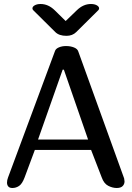

<svg xmlns="http://www.w3.org/2000/svg" viewBox="-20 -939 657 959"><path d="M42 0Q28 0 21.5 -7.5Q15 -15 15 -27Q15 -39 20 -52L255 -685Q259 -696 274.5 -702.5Q290 -709 310 -709Q332 -709 349.5 -702Q367 -695 371 -682L600 -48Q602 -38 602 -33Q602 -19 592.5 -9.5Q583 0 563 0Q542 0 520.5 -11Q499 -22 488 -53L435 -190H154L103 -53Q91 -21 75.5 -10.5Q60 0 42 0ZM293 -591 170 -242H420L299 -591ZM434 -919Q452 -919 463.5 -912.5Q475 -906 475 -897Q475 -892 471 -888L361 -779Q342 -760 312 -760Q275 -760 256 -779L146 -888Q142 -892 142 -897Q142 -906 153.5 -912.5Q165 -919 183 -919Q221 -919 253 -888L308 -834L364 -888Q396 -919 434 -919Z"/></svg>

Font: Marmelad for Arash.Academy
Style: Regular
Weight: 400
Designer: Manvel Shmavonyan
Foundry: Cyreal
Version: Version 1.110;Glyphs 3.2 (3202)